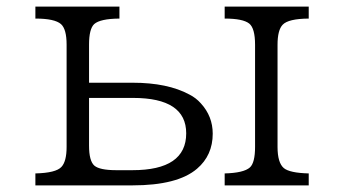

<svg xmlns="http://www.w3.org/2000/svg" viewBox="-20 -560 1040 580"><path d="M86.9 -540H340.8V-503.9Q282.7 -503.4 264.6 -487.3Q249 -472.7 249 -425.3V-310.1H380.9Q486.3 -310.1 552.2 -274.4Q572.3 -264.2 586.9 -247.6Q622.6 -208.5 622.6 -156.2Q622.6 -90.8 575.2 -50.3Q516.6 0 379.9 0H86.9V-36.1Q148.9 -37.6 165.5 -55.7Q181.2 -72.3 181.2 -116.2V-425.3Q181.2 -472.2 164.1 -487.3Q145 -503.9 86.9 -503.9ZM249 -264.2V-120.1Q249 -73.7 265.1 -59.6Q281.2 -45.9 331.5 -45.9H379.9Q542.5 -45.9 542.5 -157.2Q542.5 -264.2 381.8 -264.2ZM658.7 -540H912.6V-503.9Q851.1 -503.4 834 -485.4Q818.4 -469.2 818.4 -424.8V-116.2Q818.4 -68.4 837.4 -52.2Q855 -37.6 912.6 -36.1V0H658.7V-36.1Q716.3 -37.6 734.9 -54.2Q750.5 -68.4 750.5 -116.2V-424.8Q750.5 -474.6 732.9 -488.8Q713.9 -503.9 658.7 -503.9Z"/></svg>

Font: BIZ UDPMincho
Style: Regular
Weight: 400
Designer: TypeBank Co., Ltd.
Foundry: Morisawa Inc.
Version: Version 1.06